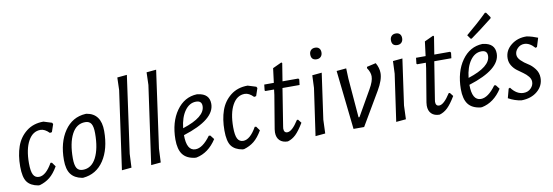

<svg xmlns="http://www.w3.org/2000/svg" viewBox="-54 -1078 4206 1460"><g transform="rotate(-10 2049.0 -347.5)"><path d="M269 -464 333 -444 339 -433 319 -374 303 -371Q269 -406 236 -406Q176 -406 141 -343Q106 -280 106 -171Q106 -109 120 -82.5Q134 -56 164 -56Q217 -56 268 -146L279 -145L302 -113Q271 -60 237.5 -33Q204 -6 159 7H147Q89 -3 62.5 -38.5Q36 -74 36 -158Q36 -245 59.5 -312Q83 -379 137 -421.5Q191 -464 269 -464Z M594 -466H602Q712 -448 712 -314Q712 -175 654 -87.5Q596 0 493 9L484 8Q427 -3 399.5 -40Q372 -77 372 -149Q372 -285 432 -372.5Q492 -460 594 -466ZM581 -405Q513 -405 477 -336Q441 -267 441 -150Q441 -98 455 -74.5Q469 -51 502 -51Q569 -51 605 -121Q641 -191 641 -309Q641 -360 627 -382.5Q613 -405 581 -405Z M956 -704 873 -109 868 -3 793 4 878 -600 881 -697Z M1182 -704 1099 -109 1094 -3 1019 4 1104 -600 1107 -697Z M1525 -108Q1463 -12 1369 7H1357Q1293 -1 1263.5 -40Q1234 -79 1234 -156Q1235 -290 1296 -376Q1357 -462 1454 -466L1462 -465Q1550 -454 1550 -376Q1550 -254 1304 -177Q1304 -56 1372 -56Q1428 -56 1489 -140L1501 -139ZM1438 -412Q1387 -412 1351.5 -362.5Q1316 -313 1307 -230Q1482 -286 1482 -371Q1482 -412 1438 -412Z M1846 -464 1910 -444 1916 -433 1896 -374 1880 -371Q1846 -406 1813 -406Q1753 -406 1718 -343Q1683 -280 1683 -171Q1683 -109 1697 -82.5Q1711 -56 1741 -56Q1794 -56 1845 -146L1856 -145L1879 -113Q1848 -60 1814.5 -33Q1781 -6 1736 7H1724Q1666 -3 1639.5 -38.5Q1613 -74 1613 -158Q1613 -245 1636.5 -312Q1660 -379 1714 -421.5Q1768 -464 1846 -464Z M2074 7Q2034 7 2011.5 -15Q1989 -37 1989 -77L1991 -101L2034 -359L2039 -400H1972L1967 -405L1972 -450H2046L2060 -561L2129 -593L2135 -587L2113 -450H2235L2241 -442L2236 -400H2104L2058 -111L2056 -95Q2056 -62 2083 -62Q2119 -62 2170 -142H2179L2200 -115Q2165 -57 2137 -30Q2109 -3 2074 7Z M2401 -659Q2421 -659 2432 -647.5Q2443 -636 2443 -616Q2443 -595 2431 -582.5Q2419 -570 2399 -570Q2356 -570 2356 -614Q2356 -634 2368 -646.5Q2380 -659 2401 -659ZM2418 -463 2368 -109 2364 -3 2288 4 2340 -359 2344 -456Z M2835 -463Q2858 -423 2858 -383Q2858 -330 2814 -255L2664 0H2582L2532 -456L2607 -463L2610 -383L2635 -80H2642L2754 -276Q2787 -333 2787 -370Q2787 -402 2763 -437L2765 -447Z M3024 -659Q3044 -659 3055 -647.5Q3066 -636 3066 -616Q3066 -595 3054 -582.5Q3042 -570 3022 -570Q2979 -570 2979 -614Q2979 -634 2991 -646.5Q3003 -659 3024 -659ZM3041 -463 2991 -109 2987 -3 2911 4 2963 -359 2967 -456Z M3246 7Q3206 7 3183.5 -15Q3161 -37 3161 -77L3163 -101L3206 -359L3211 -400H3144L3139 -405L3144 -450H3218L3232 -561L3301 -593L3307 -587L3285 -450H3407L3413 -442L3408 -400H3276L3230 -111L3228 -95Q3228 -62 3255 -62Q3291 -62 3342 -142H3351L3372 -115Q3337 -57 3309 -30Q3281 -3 3246 7Z M3719 -696 3728 -695 3756 -655 3754 -647Q3654 -568 3586 -520L3578 -521L3557 -551Q3652 -630 3719 -696ZM3729 -108Q3667 -12 3573 7H3561Q3497 -1 3467.5 -40Q3438 -79 3438 -156Q3439 -290 3500 -376Q3561 -462 3658 -466L3666 -465Q3754 -454 3754 -376Q3754 -254 3508 -177Q3508 -56 3576 -56Q3632 -56 3693 -140L3705 -139ZM3642 -412Q3591 -412 3555.5 -362.5Q3520 -313 3511 -230Q3686 -286 3686 -371Q3686 -412 3642 -412Z M4001 -464Q4044 -456 4085 -439L4064 -371L4052 -367Q4013 -411 3972 -411Q3942 -411 3920.5 -389.5Q3899 -368 3899 -341Q3899 -317 3922.5 -294Q3946 -271 3974.5 -254Q4003 -237 4026.5 -206Q4050 -175 4050 -136Q4050 -75 4002 -34Q3954 7 3878 8Q3826 1 3778 -26L3797 -97L3808 -102Q3850 -45 3904 -45Q3938 -45 3960 -67Q3982 -89 3982 -117Q3982 -139 3966 -158.5Q3950 -178 3928 -193.5Q3906 -209 3883.5 -225.5Q3861 -242 3845 -267.5Q3829 -293 3829 -324Q3829 -385 3879.5 -425.5Q3930 -466 4001 -464Z"/></g></svg>

Font: Alegreya Sans
Style: Italic
Weight: 400
Italic angle: -7°
Designer: Juan Pablo del Peral
Foundry: Huerta Tipografica
Version: Version 2.007